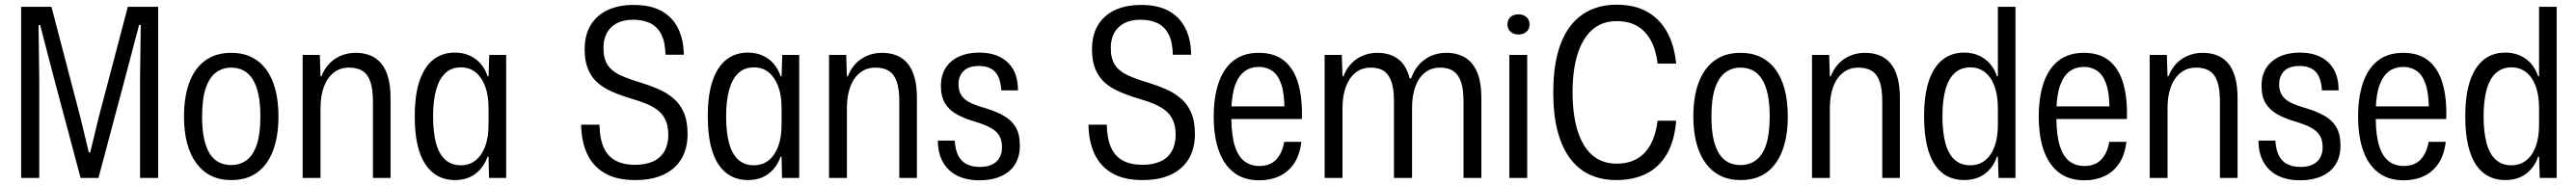

<svg xmlns="http://www.w3.org/2000/svg" viewBox="-20 -758 10964 788"><path d="M70 0V-729H199L322 -258L358 -109H364L400 -258L524 -729H653V0H576V-421L579 -652H572L513 -428L399 0H323L210 -424L151 -651H144L147 -420V0Z M964 9Q915 9 878 -9.5Q841 -28 815 -63.5Q789 -99 776 -149Q763 -199 763 -262Q763 -345 785.5 -406Q808 -467 853 -500Q898 -533 964 -533Q1013 -533 1050.5 -514.5Q1088 -496 1113.5 -461Q1139 -426 1152 -376Q1165 -326 1165 -262Q1165 -179 1142.5 -118Q1120 -57 1075.5 -24Q1031 9 964 9ZM964 -55Q1002 -55 1030 -76Q1058 -97 1073 -142.5Q1088 -188 1088 -262Q1088 -317 1079.5 -356.5Q1071 -396 1055 -421Q1039 -446 1016 -458Q993 -470 964 -470Q927 -470 899 -449Q871 -428 855.5 -382.5Q840 -337 840 -261Q840 -206 848.5 -167Q857 -128 873 -103Q889 -78 912 -66.5Q935 -55 964 -55Z M1268 0V-524H1341L1344 -433H1348Q1367 -482 1406 -507.5Q1445 -533 1494 -533Q1528 -533 1555.5 -522Q1583 -511 1602.5 -487.5Q1622 -464 1632 -427.5Q1642 -391 1642 -339V0H1567V-327Q1567 -379 1556 -410.5Q1545 -442 1522.5 -456Q1500 -470 1466 -470Q1427 -470 1399.5 -448Q1372 -426 1358 -387.5Q1344 -349 1344 -298V0Z M1915 9Q1876 9 1844.5 -7.5Q1813 -24 1790.5 -57.5Q1768 -91 1756.5 -142Q1745 -193 1745 -262Q1745 -357 1766.5 -417Q1788 -477 1826 -505.5Q1864 -534 1915 -534Q1950 -534 1978 -521.5Q2006 -509 2025.5 -486.5Q2045 -464 2055 -433H2059L2062 -524H2134V0H2061L2059 -91H2055Q2039 -45 2003.5 -18Q1968 9 1915 9ZM1941 -54Q1978 -54 2004.5 -75.5Q2031 -97 2045 -135.5Q2059 -174 2059 -226V-299Q2059 -352 2044.5 -390.5Q2030 -429 2004 -450Q1978 -471 1942 -471Q1901 -471 1875 -446.5Q1849 -422 1836 -375.5Q1823 -329 1823 -262Q1823 -195 1835.5 -148.5Q1848 -102 1874.5 -78Q1901 -54 1941 -54Z M2683 9Q2603 9 2552.5 -21Q2502 -51 2478 -104Q2454 -157 2453 -227H2531Q2532 -168 2549 -130Q2566 -92 2599.5 -74Q2633 -56 2682 -56Q2728 -56 2759.5 -70.5Q2791 -85 2807.5 -114Q2824 -143 2824 -183Q2824 -218 2814 -242.5Q2804 -267 2784.5 -284Q2765 -301 2735 -314Q2705 -327 2663 -339Q2620 -352 2583.5 -368Q2547 -384 2521.5 -407Q2496 -430 2482 -464.5Q2468 -499 2468 -547Q2468 -609 2493.5 -651Q2519 -693 2565.5 -715Q2612 -737 2677 -737Q2748 -737 2794.5 -711.5Q2841 -686 2865 -638.5Q2889 -591 2890 -525H2812Q2811 -579 2794 -612Q2777 -645 2746.5 -659.5Q2716 -674 2675 -674Q2633 -674 2605 -659Q2577 -644 2562.5 -617.5Q2548 -591 2548 -554Q2548 -508 2566 -481Q2584 -454 2620 -437.5Q2656 -421 2710 -405Q2749 -393 2784 -377.5Q2819 -362 2846.5 -338.5Q2874 -315 2890 -278.5Q2906 -242 2906 -187Q2906 -125 2879.5 -81Q2853 -37 2803.5 -14Q2754 9 2683 9Z M3162 9Q3123 9 3091.5 -7.5Q3060 -24 3037.5 -57.5Q3015 -91 3003.5 -142Q2992 -193 2992 -262Q2992 -357 3013.5 -417Q3035 -477 3073 -505.5Q3111 -534 3162 -534Q3197 -534 3225 -521.5Q3253 -509 3272.5 -486.5Q3292 -464 3302 -433H3306L3309 -524H3381V0H3308L3306 -91H3302Q3286 -45 3250.5 -18Q3215 9 3162 9ZM3188 -54Q3225 -54 3251.5 -75.5Q3278 -97 3292 -135.5Q3306 -174 3306 -226V-299Q3306 -352 3291.5 -390.5Q3277 -429 3251 -450Q3225 -471 3189 -471Q3148 -471 3122 -446.5Q3096 -422 3083 -375.5Q3070 -329 3070 -262Q3070 -195 3082.5 -148.5Q3095 -102 3121.5 -78Q3148 -54 3188 -54Z M3508 0V-524H3581L3584 -433H3588Q3607 -482 3646 -507.5Q3685 -533 3734 -533Q3768 -533 3795.5 -522Q3823 -511 3842.5 -487.5Q3862 -464 3872 -427.5Q3882 -391 3882 -339V0H3807V-327Q3807 -379 3796 -410.5Q3785 -442 3762.5 -456Q3740 -470 3706 -470Q3667 -470 3639.5 -448Q3612 -426 3598 -387.5Q3584 -349 3584 -298V0Z M4148 10Q4107 10 4074.5 -1Q4042 -12 4019 -33.5Q3996 -55 3983.5 -86.5Q3971 -118 3971 -159H4043Q4045 -122 4057 -97Q4069 -72 4092.5 -59.5Q4116 -47 4149 -47Q4196 -47 4220 -69.5Q4244 -92 4244 -131Q4244 -162 4231.5 -181.5Q4219 -201 4195 -214Q4171 -227 4132 -239Q4086 -252 4052.5 -270.5Q4019 -289 4001.5 -318Q3984 -347 3984 -392Q3984 -437 4004 -468.5Q4024 -500 4061 -517Q4098 -534 4147 -534Q4197 -534 4234 -516Q4271 -498 4291.5 -462.5Q4312 -427 4312 -373H4241Q4239 -409 4228 -432Q4217 -455 4196.5 -466Q4176 -477 4146 -477Q4102 -477 4080.5 -455.5Q4059 -434 4059 -398Q4059 -370 4072 -351Q4085 -332 4110 -320Q4135 -308 4171 -298Q4218 -284 4251.5 -265Q4285 -246 4302.5 -216Q4320 -186 4320 -138Q4320 -91 4299.5 -58Q4279 -25 4240 -7.5Q4201 10 4148 10Z M4842 9Q4762 9 4711.5 -21Q4661 -51 4637 -104Q4613 -157 4612 -227H4690Q4691 -168 4708 -130Q4725 -92 4758.5 -74Q4792 -56 4841 -56Q4887 -56 4918.5 -70.5Q4950 -85 4966.5 -114Q4983 -143 4983 -183Q4983 -218 4973 -242.5Q4963 -267 4943.5 -284Q4924 -301 4894 -314Q4864 -327 4822 -339Q4779 -352 4742.5 -368Q4706 -384 4680.5 -407Q4655 -430 4641 -464.5Q4627 -499 4627 -547Q4627 -609 4652.5 -651Q4678 -693 4724.5 -715Q4771 -737 4836 -737Q4907 -737 4953.5 -711.5Q5000 -686 5024 -638.5Q5048 -591 5049 -525H4971Q4970 -579 4953 -612Q4936 -645 4905.5 -659.5Q4875 -674 4834 -674Q4792 -674 4764 -659Q4736 -644 4721.5 -617.5Q4707 -591 4707 -554Q4707 -508 4725 -481Q4743 -454 4779 -437.5Q4815 -421 4869 -405Q4908 -393 4943 -377.5Q4978 -362 5005.5 -338.5Q5033 -315 5049 -278.5Q5065 -242 5065 -187Q5065 -125 5038.5 -81Q5012 -37 4962.5 -14Q4913 9 4842 9Z M5339 10Q5274 10 5231 -23Q5188 -56 5166.5 -116.5Q5145 -177 5145 -261Q5145 -345 5166 -406Q5187 -467 5229.5 -500Q5272 -533 5337 -533Q5405 -533 5446.5 -498Q5488 -463 5505.5 -399.5Q5523 -336 5520 -251H5220Q5221 -178 5235.5 -134Q5250 -90 5276.5 -70.5Q5303 -51 5339 -51Q5385 -51 5411 -78.5Q5437 -106 5445 -154H5518Q5511 -97 5486.5 -61Q5462 -25 5424 -7.5Q5386 10 5339 10ZM5220 -292 5212 -305H5454L5446 -291Q5446 -361 5432 -400.5Q5418 -440 5393.5 -456.5Q5369 -473 5337 -473Q5303 -473 5277.5 -455Q5252 -437 5237 -397.5Q5222 -358 5220 -292Z M5617 0V-524H5690L5693 -433H5697Q5716 -482 5754.5 -507.5Q5793 -533 5842 -533Q5893 -533 5928.5 -507.5Q5964 -482 5979 -424H5985Q6003 -476 6043 -504.5Q6083 -533 6135 -533Q6181 -533 6214.5 -513Q6248 -493 6266 -450.5Q6284 -408 6284 -339V0H6208V-327Q6208 -379 6197 -410Q6186 -441 6164.5 -455.5Q6143 -470 6109 -470Q6070 -470 6043 -448Q6016 -426 6002.5 -387.5Q5989 -349 5989 -298V0H5912V-327Q5912 -379 5901 -410.5Q5890 -442 5868.5 -456Q5847 -470 5814 -470Q5775 -470 5748 -448Q5721 -426 5707 -387.5Q5693 -349 5693 -298V0Z M6403 0V-524H6479V0ZM6442 -611Q6422 -611 6408.5 -622.5Q6395 -634 6395 -654Q6395 -674 6408 -685.5Q6421 -697 6442 -697Q6462 -697 6475.5 -685.5Q6489 -674 6489 -654Q6489 -634 6475.5 -622.5Q6462 -611 6442 -611Z M6858 9Q6796 9 6746.5 -13.5Q6697 -36 6662 -82.5Q6627 -129 6608.5 -199Q6590 -269 6590 -364Q6590 -460 6608.5 -530Q6627 -600 6662 -646Q6697 -692 6747 -715Q6797 -738 6860 -738Q6936 -738 6989.5 -708Q7043 -678 7074 -622Q7105 -566 7113 -487H7034Q7027 -547 7004.5 -587Q6982 -627 6946.5 -647.5Q6911 -668 6860 -668Q6797 -668 6755.5 -631Q6714 -594 6693 -526Q6672 -458 6672 -364Q6672 -294 6684 -237.5Q6696 -181 6719.5 -141.5Q6743 -102 6778 -81.5Q6813 -61 6860 -61Q6911 -61 6947.5 -82.5Q6984 -104 7005.5 -145Q7027 -186 7034 -244H7113Q7106 -157 7072.5 -100.5Q7039 -44 6984.5 -17.5Q6930 9 6858 9Z M7387 9Q7338 9 7301 -9.5Q7264 -28 7238 -63.5Q7212 -99 7199 -149Q7186 -199 7186 -262Q7186 -345 7208.5 -406Q7231 -467 7276 -500Q7321 -533 7387 -533Q7436 -533 7473.5 -514.5Q7511 -496 7536.5 -461Q7562 -426 7575 -376Q7588 -326 7588 -262Q7588 -179 7565.5 -118Q7543 -57 7498.5 -24Q7454 9 7387 9ZM7387 -55Q7425 -55 7453 -76Q7481 -97 7496 -142.5Q7511 -188 7511 -262Q7511 -317 7502.5 -356.5Q7494 -396 7478 -421Q7462 -446 7439 -458Q7416 -470 7387 -470Q7350 -470 7322 -449Q7294 -428 7278.5 -382.5Q7263 -337 7263 -261Q7263 -206 7271.5 -167Q7280 -128 7296 -103Q7312 -78 7335 -66.5Q7358 -55 7387 -55Z M7691 0V-524H7764L7767 -433H7771Q7790 -482 7829 -507.5Q7868 -533 7917 -533Q7951 -533 7978.5 -522Q8006 -511 8025.5 -487.5Q8045 -464 8055 -427.5Q8065 -391 8065 -339V0H7990V-327Q7990 -379 7979 -410.5Q7968 -442 7945.5 -456Q7923 -470 7889 -470Q7850 -470 7822.5 -448Q7795 -426 7781 -387.5Q7767 -349 7767 -298V0Z M8338 9Q8300 9 8268.5 -6.5Q8237 -22 8214.5 -55Q8192 -88 8180 -139.5Q8168 -191 8168 -262Q8168 -354 8188.5 -414Q8209 -474 8247 -504Q8285 -534 8338 -534Q8373 -534 8401 -521.5Q8429 -509 8448.5 -486.5Q8468 -464 8478 -433H8482V-729H8557V0H8485L8482 -91H8478Q8463 -45 8427 -18Q8391 9 8338 9ZM8364 -54Q8401 -54 8427.5 -75Q8454 -96 8468 -134.5Q8482 -173 8482 -226V-299Q8482 -351 8468 -390Q8454 -429 8427.5 -450Q8401 -471 8365 -471Q8325 -471 8298.5 -447Q8272 -423 8259 -376.5Q8246 -330 8246 -262Q8246 -196 8258.5 -149Q8271 -102 8297.5 -78Q8324 -54 8364 -54Z M8850 10Q8785 10 8742 -23Q8699 -56 8677.5 -116.5Q8656 -177 8656 -261Q8656 -345 8677 -406Q8698 -467 8740.5 -500Q8783 -533 8848 -533Q8916 -533 8957.5 -498Q8999 -463 9016.5 -399.5Q9034 -336 9031 -251H8731Q8732 -178 8746.5 -134Q8761 -90 8787.5 -70.5Q8814 -51 8850 -51Q8896 -51 8922 -78.5Q8948 -106 8956 -154H9029Q9022 -97 8997.5 -61Q8973 -25 8935 -7.5Q8897 10 8850 10ZM8731 -292 8723 -305H8965L8957 -291Q8957 -361 8943 -400.5Q8929 -440 8904.5 -456.5Q8880 -473 8848 -473Q8814 -473 8788.5 -455Q8763 -437 8748 -397.5Q8733 -358 8731 -292Z M9128 0V-524H9201L9204 -433H9208Q9227 -482 9266 -507.5Q9305 -533 9354 -533Q9388 -533 9415.5 -522Q9443 -511 9462.5 -487.5Q9482 -464 9492 -427.5Q9502 -391 9502 -339V0H9427V-327Q9427 -379 9416 -410.5Q9405 -442 9382.5 -456Q9360 -470 9326 -470Q9287 -470 9259.5 -448Q9232 -426 9218 -387.5Q9204 -349 9204 -298V0Z M9768 10Q9727 10 9694.5 -1Q9662 -12 9639 -33.5Q9616 -55 9603.5 -86.5Q9591 -118 9591 -159H9663Q9665 -122 9677 -97Q9689 -72 9712.5 -59.5Q9736 -47 9769 -47Q9816 -47 9840 -69.5Q9864 -92 9864 -131Q9864 -162 9851.5 -181.5Q9839 -201 9815 -214Q9791 -227 9752 -239Q9706 -252 9672.5 -270.5Q9639 -289 9621.5 -318Q9604 -347 9604 -392Q9604 -437 9624 -468.5Q9644 -500 9681 -517Q9718 -534 9767 -534Q9817 -534 9854 -516Q9891 -498 9911.5 -462.5Q9932 -427 9932 -373H9861Q9859 -409 9848 -432Q9837 -455 9816.5 -466Q9796 -477 9766 -477Q9722 -477 9700.5 -455.5Q9679 -434 9679 -398Q9679 -370 9692 -351Q9705 -332 9730 -320Q9755 -308 9791 -298Q9838 -284 9871.5 -265Q9905 -246 9922.5 -216Q9940 -186 9940 -138Q9940 -91 9919.5 -58Q9899 -25 9860 -7.5Q9821 10 9768 10Z M10209 10Q10144 10 10101 -23Q10058 -56 10036.5 -116.5Q10015 -177 10015 -261Q10015 -345 10036 -406Q10057 -467 10099.5 -500Q10142 -533 10207 -533Q10275 -533 10316.5 -498Q10358 -463 10375.5 -399.5Q10393 -336 10390 -251H10090Q10091 -178 10105.5 -134Q10120 -90 10146.5 -70.5Q10173 -51 10209 -51Q10255 -51 10281 -78.5Q10307 -106 10315 -154H10388Q10381 -97 10356.5 -61Q10332 -25 10294 -7.5Q10256 10 10209 10ZM10090 -292 10082 -305H10324L10316 -291Q10316 -361 10302 -400.5Q10288 -440 10263.5 -456.5Q10239 -473 10207 -473Q10173 -473 10147.5 -455Q10122 -437 10107 -397.5Q10092 -358 10090 -292Z M10641 9Q10603 9 10571.5 -6.5Q10540 -22 10517.5 -55Q10495 -88 10483 -139.5Q10471 -191 10471 -262Q10471 -354 10491.5 -414Q10512 -474 10550 -504Q10588 -534 10641 -534Q10676 -534 10704 -521.5Q10732 -509 10751.5 -486.5Q10771 -464 10781 -433H10785V-729H10860V0H10788L10785 -91H10781Q10766 -45 10730 -18Q10694 9 10641 9ZM10667 -54Q10704 -54 10730.5 -75Q10757 -96 10771 -134.5Q10785 -173 10785 -226V-299Q10785 -351 10771 -390Q10757 -429 10730.5 -450Q10704 -471 10668 -471Q10628 -471 10601.5 -447Q10575 -423 10562 -376.5Q10549 -330 10549 -262Q10549 -196 10561.5 -149Q10574 -102 10600.5 -78Q10627 -54 10667 -54Z"/></svg>

Font: Mona Sans SemiCondensed
Style: Regular
Weight: 400
Width: 4
Designer: Deni Anggara
Foundry: GitHub
Version: Version 2.000